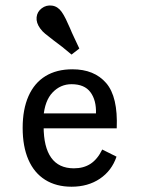

<svg xmlns="http://www.w3.org/2000/svg" viewBox="-20 -685 528 716"><path d="M64.5 -208.1Q64.5 -277.4 86.3 -326.6Q108.1 -375.8 149.6 -401.2Q191.1 -426.6 250 -426.6Q331.5 -426.6 375.8 -375.4Q420.2 -324.2 415.3 -206.5H112.9L112.1 -262.1H337.9Q339.5 -311.3 317.3 -341.1Q295.2 -371 246.8 -371Q205.6 -371 176.2 -340.3Q146.8 -309.7 141.9 -248.4L144.4 -245.2Q142.7 -229 142.7 -213.7Q142.7 -136.3 171 -96.8Q199.2 -57.3 255.6 -57.3Q291.9 -57.3 317.7 -74.2Q343.5 -91.1 361.3 -127.4L414.5 -100.8Q396.8 -48.4 352.4 -18.5Q308.1 11.3 246.8 11.3Q189.5 11.3 148.4 -14.5Q107.3 -40.3 85.9 -89.5Q64.5 -138.7 64.5 -208.1ZM180.6 -533.9Q159.7 -550 148.8 -558.9Q137.9 -567.7 129.8 -579Q114.5 -600 116.5 -620.6Q118.5 -641.1 135.5 -654Q152.4 -666.9 173.8 -664.1Q195.2 -661.3 209.7 -641.1Q217.7 -629.8 225.4 -614.1Q233.1 -598.4 241.1 -579.8Q247.6 -563.7 256.5 -545.2Q265.3 -526.6 275.8 -504L246.8 -481.5Q229 -496.8 212.1 -510.1Q195.2 -523.4 180.6 -533.9Z"/></svg>

Font: Playfair Micro SmCond SmLight
Style: Regular
Weight: 360
Width: 4
Designer: Claus Eggers Sørensen
Foundry: Claus Eggers Sørensen
Version: Version 2.100;Glyphs 3.2 (3219)